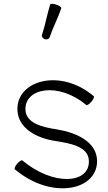

<svg xmlns="http://www.w3.org/2000/svg" viewBox="-20 -994 582 1033"><path d="M247 -793C265 -847 292 -897 310 -950C311 -955 299 -964 283 -969C267 -975 252 -975 250 -970C233 -916 224 -860 206 -807C203 -798 210 -787 221 -783C233 -780 244 -784 247 -793ZM60 -83C261 86 511 29 502 -135C496 -233 390 -281 285 -298C208 -310 122 -330 117 -401C110 -521 294 -555 444 -429C448 -426 461 -434 472 -447C483 -460 489 -474 484 -477C301 -631 64 -559 74 -399C79 -304 176 -251 275 -236C358 -223 454 -206 458 -132C466 -4 267 9 100 -131C96 -134 84 -126 72 -113C61 -100 56 -86 60 -83Z"/></svg>

Font: Nupuram ExtraLight
Style: Regular
Weight: 200
Designer: Santhosh Thottingal (santhosh.thottingal@gmail.com)
Foundry: SMC
Version: Version 1.000